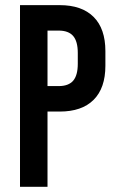

<svg xmlns="http://www.w3.org/2000/svg" viewBox="-20 -720 447 740"><path d="M57.1 -700.2H210Q295.4 -700.2 340.8 -654.8Q386.2 -609.4 386.2 -522.9V-466.8Q386.2 -380.4 340.8 -335.2Q295.4 -290 210 -290H163.1V0H57.1ZM163.1 -602.1V-388.2H206.1Q244.1 -388.2 262 -408.9Q279.8 -429.7 279.8 -474.1V-516.1Q279.8 -560.5 262 -581.3Q244.1 -602.1 206.1 -602.1Z"/></svg>

Font: BaseOne
Style: Regular
Weight: 400
Designer: Domenico Catapano
Foundry: Design by Basse
Version: Version 1.000;PS 001.001;hotconv 1.0.56